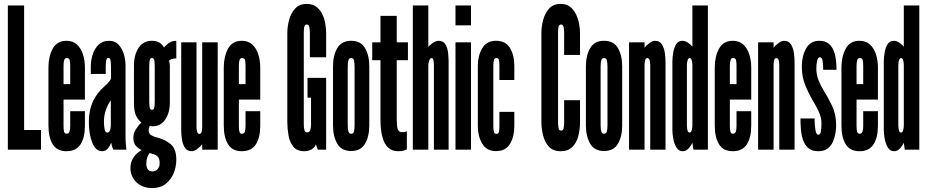

<svg xmlns="http://www.w3.org/2000/svg" viewBox="-20 -763 4728 979"><path d="M20 0V-735H103V-100H189V0Z M319 8Q270.5 8 248.8 -27.5Q227 -63 227 -123.5V-418Q227 -474.5 248.8 -514.8Q270.5 -555 319 -555Q351.5 -555 372.2 -536Q393 -517 403 -485.8Q413 -454.5 413 -418V-255H304V-121Q304 -102.5 306.8 -91.8Q309.5 -81 320 -81Q331 -81 334.5 -92Q338 -103 338 -121.5V-196H413V-122Q413 -61.5 390.5 -26.8Q368 8 319 8ZM304 -334H338V-426Q338 -446.5 335.5 -456.8Q333 -467 320 -467Q310.5 -467 307.2 -456.2Q304 -445.5 304 -426Z M500 8Q468 8 450.5 -35.5Q433 -79 433 -142Q433 -199 452.8 -243.5Q472.5 -288 514 -324Q524 -332.5 534 -343.8Q544 -355 546 -363V-422Q546 -435 544.2 -451.5Q542.5 -468 533 -468Q523 -468 521 -450.8Q519 -433.5 519 -422V-386H443V-424Q443 -454.5 452.5 -484.8Q462 -515 482.5 -535Q503 -555 536 -555Q566.5 -555 585 -534.8Q603.5 -514.5 611.8 -485.5Q620 -456.5 620 -431V-75Q620 -47.5 621.5 -28.8Q623 -10 625 0H558Q556.5 -2.5 552.5 -12.8Q548.5 -23 548.5 -33H546Q540 -17.5 529 -4.8Q518 8 500 8ZM526.5 -87Q536.5 -87 540.8 -98.5Q545 -110 545 -124V-251Q531.5 -234 520.8 -205Q510 -176 510 -143Q510 -120 513.5 -103.5Q517 -87 526.5 -87Z M756 196Q721.5 196 696.8 182Q672 168 658.5 145Q645 122 645 95Q645 71 653.8 52.8Q662.5 34.5 675.8 21.8Q689 9 702 2Q682 -8 671 -21.5Q660 -35 660 -61Q660 -83.5 672.8 -103.8Q685.5 -124 701 -138Q686 -150 674.5 -171.2Q663 -192.5 663 -242V-426Q663 -484.5 687.2 -519.8Q711.5 -555 754 -555Q776.5 -555 791.8 -546.2Q807 -537.5 816 -521Q829 -536 844 -545.5Q859 -555 879 -555V-465Q865 -465 855.5 -461.8Q846 -458.5 842 -453Q843.5 -450 844.8 -441.8Q846 -433.5 846 -429V-239Q846 -188 822.5 -153.5Q799 -119 759 -119Q749 -119 744 -121.5Q742 -118 740 -112.2Q738 -106.5 738 -99Q738 -80.5 751.8 -73Q765.5 -65.5 784 -61Q824 -51 851.5 -26.8Q879 -2.5 879 51Q879 87.5 865.2 120.8Q851.5 154 824.2 175Q797 196 756 196ZM757 111Q773.5 111 783.8 99.2Q794 87.5 794 69Q794 47 785.5 37.2Q777 27.5 767 24.5L743 17Q736.5 24.5 731.2 39Q726 53.5 726 73Q726 88.5 733.2 99.8Q740.5 111 757 111ZM755 -203Q765.5 -203 767.2 -217.8Q769 -232.5 769 -247V-422Q769 -438.5 767.2 -452.8Q765.5 -467 755 -467Q744.5 -467 742.8 -452.8Q741 -438.5 741 -422V-247Q741 -233 742.8 -218Q744.5 -203 755 -203Z M958 8Q933 8 921.5 -11.8Q910 -31.5 907 -57Q904 -82.5 904 -99V-547H982V-115Q982 -99.5 985.8 -89.8Q989.5 -80 997 -80Q1004.5 -80 1007.8 -90.2Q1011 -100.5 1011 -116V-547H1090V0H1011V-28Q1003.5 -17 987.2 -4.5Q971 8 958 8Z M1213 8Q1164.5 8 1142.8 -27.5Q1121 -63 1121 -123.5V-418Q1121 -474.5 1142.8 -514.8Q1164.5 -555 1213 -555Q1245.5 -555 1266.2 -536Q1287 -517 1297 -485.8Q1307 -454.5 1307 -418V-255H1198V-121Q1198 -102.5 1200.8 -91.8Q1203.5 -81 1214 -81Q1225 -81 1228.5 -92Q1232 -103 1232 -121.5V-196H1307V-122Q1307 -61.5 1284.5 -26.8Q1262 8 1213 8ZM1198 -334H1232V-426Q1232 -446.5 1229.5 -456.8Q1227 -467 1214 -467Q1204.5 -467 1201.2 -456.2Q1198 -445.5 1198 -426Z M1531 8Q1494 8 1475.5 -15.2Q1457 -38.5 1451 -73Q1445 -107.5 1445 -141V-594Q1445 -627 1454.2 -661.5Q1463.5 -696 1485 -719.5Q1506.5 -743 1544 -743Q1574 -743 1593.2 -728.2Q1612.5 -713.5 1623.5 -690.5Q1634.5 -667.5 1638.8 -641.8Q1643 -616 1643 -594V-471H1560V-598Q1560 -610.5 1557.5 -624.2Q1555 -638 1544 -638Q1533.5 -638 1531.2 -624.5Q1529 -611 1529 -598V-128Q1529 -112 1532.2 -100Q1535.5 -88 1546.5 -88Q1558.5 -88 1562.2 -100.8Q1566 -113.5 1566 -128V-265H1548V-366H1643V0H1600L1591 -27Q1584.5 -10 1568.2 -1Q1552 8 1531 8Z M1770.5 7Q1722 7 1700 -30Q1678 -67 1678 -124V-424Q1678 -481 1700 -518Q1722 -555 1770.5 -555Q1819.5 -555 1841.2 -518Q1863 -481 1863 -424V-124Q1863 -67 1841.2 -30Q1819.5 7 1770.5 7ZM1771 -81Q1782 -81 1785 -92.8Q1788 -104.5 1788 -127V-421Q1788 -443.5 1785 -455.2Q1782 -467 1771 -467Q1760 -467 1756.5 -455.2Q1753 -443.5 1753 -421V-127Q1753 -104.5 1756.5 -92.8Q1760 -81 1771 -81Z M2010.5 8Q1979 8 1959 -10.5Q1939 -29 1929.5 -65.5Q1920 -102 1920 -156V-456H1878V-547H1920V-682H2003V-547H2060V-456H2003V-151.5Q2003 -119.5 2008.2 -104.2Q2013.5 -89 2031.5 -89Q2039 -89 2045 -90.5Q2051 -92 2054.5 -94V-1.5Q2046.5 2.5 2037 5.2Q2027.5 8 2010.5 8Z M2085 0V-735H2164V-524Q2172 -534 2188 -544.5Q2204 -555 2216.5 -555Q2241.5 -555 2252.2 -535.2Q2263 -515.5 2265.2 -490Q2267.5 -464.5 2267.5 -448V0H2192.5V-431Q2192.5 -440 2190.5 -453.5Q2188.5 -467 2181 -467Q2173 -467 2168.5 -454Q2164 -441 2164 -431V0Z M2302.5 0V-547H2381.5V0ZM2302.5 -634V-735H2381.5V-634Z M2509.5 7.5Q2461 7.5 2438.8 -30.5Q2416.5 -68.5 2416.5 -119.5V-428Q2416.5 -479 2438.8 -517Q2461 -555 2509.5 -555Q2558.5 -555 2580.5 -518.2Q2602.5 -481.5 2602.5 -428V-355H2526.5V-427Q2526.5 -446 2524.2 -456.5Q2522 -467 2511.5 -467Q2501 -467 2498.2 -456.5Q2495.5 -446 2495.5 -427V-120.5Q2495.5 -102 2498.2 -91.2Q2501 -80.5 2511.5 -80.5Q2522 -80.5 2524.2 -91.2Q2526.5 -102 2526.5 -120.5V-192.5H2602.5V-119.5Q2602.5 -66.5 2580.5 -29.5Q2558.5 7.5 2509.5 7.5Z M2838.5 8Q2799.5 8 2778.2 -15.8Q2757 -39.5 2748.8 -74Q2740.5 -108.5 2740.5 -141V-594Q2740.5 -626.5 2749.5 -661Q2758.5 -695.5 2779.8 -719.2Q2801 -743 2838.5 -743Q2868.5 -743 2887.8 -727.5Q2907 -712 2918 -688Q2929 -664 2933.2 -638.8Q2937.5 -613.5 2937.5 -594V-483H2856.5V-598Q2856.5 -610 2854.2 -624Q2852 -638 2840.5 -638Q2829.5 -638 2827.5 -624Q2825.5 -610 2825.5 -598V-137Q2825.5 -125 2827.8 -111Q2830 -97 2840.5 -97Q2852 -97 2854.2 -111Q2856.5 -125 2856.5 -137V-252H2937.5V-141Q2937.5 -102.5 2928.5 -68.5Q2919.5 -34.5 2898 -13.2Q2876.5 8 2838.5 8Z M3060 7Q3011.5 7 2989.5 -30Q2967.5 -67 2967.5 -124V-424Q2967.5 -481 2989.5 -518Q3011.5 -555 3060 -555Q3109 -555 3130.8 -518Q3152.5 -481 3152.5 -424V-124Q3152.5 -67 3130.8 -30Q3109 7 3060 7ZM3060.5 -81Q3071.5 -81 3074.5 -92.8Q3077.5 -104.5 3077.5 -127V-421Q3077.5 -443.5 3074.5 -455.2Q3071.5 -467 3060.5 -467Q3049.5 -467 3046 -455.2Q3042.5 -443.5 3042.5 -421V-127Q3042.5 -104.5 3046 -92.8Q3049.5 -81 3060.5 -81Z M3187.5 0V-547H3266.5V-519Q3274 -530.5 3290.5 -542.8Q3307 -555 3319.5 -555Q3344.5 -555 3356 -535.2Q3367.5 -515.5 3370.5 -490Q3373.5 -464.5 3373.5 -448V0H3295.5V-432Q3295.5 -448 3291.8 -457.5Q3288 -467 3280.5 -467Q3273 -467 3269.8 -457Q3266.5 -447 3266.5 -431V0Z M3460.5 8Q3440.5 8 3429.2 -10.8Q3418 -29.5 3413.2 -54.5Q3408.5 -79.5 3408.5 -99V-448Q3408.5 -470.5 3412.8 -495.5Q3417 -520.5 3428 -537.8Q3439 -555 3459.5 -555Q3474 -555 3489.2 -544.5Q3504.5 -534 3510.5 -524V-735H3589.5V0H3515.5L3510.5 -35Q3507 -26 3493.5 -9Q3480 8 3460.5 8ZM3496.5 -87Q3504 -87 3507.2 -99Q3510.5 -111 3510.5 -125V-431Q3510.5 -443 3507.2 -455Q3504 -467 3496.5 -467Q3490 -467 3486.2 -456.2Q3482.5 -445.5 3482.5 -431V-125Q3482.5 -110 3485.5 -98.5Q3488.5 -87 3496.5 -87Z M3716.5 8Q3668 8 3646.2 -27.5Q3624.5 -63 3624.5 -123.5V-418Q3624.5 -474.5 3646.2 -514.8Q3668 -555 3716.5 -555Q3749 -555 3769.8 -536Q3790.5 -517 3800.5 -485.8Q3810.5 -454.5 3810.5 -418V-255H3701.5V-121Q3701.5 -102.5 3704.2 -91.8Q3707 -81 3717.5 -81Q3728.5 -81 3732 -92Q3735.5 -103 3735.5 -121.5V-196H3810.5V-122Q3810.5 -61.5 3788 -26.8Q3765.5 8 3716.5 8ZM3701.5 -334H3735.5V-426Q3735.5 -446.5 3733 -456.8Q3730.5 -467 3717.5 -467Q3708 -467 3704.8 -456.2Q3701.5 -445.5 3701.5 -426Z M3845.5 0V-547H3924.5V-519Q3932 -530.5 3948.5 -542.8Q3965 -555 3977.5 -555Q4002.5 -555 4014 -535.2Q4025.5 -515.5 4028.5 -490Q4031.5 -464.5 4031.5 -448V0H3953.5V-432Q3953.5 -448 3949.8 -457.5Q3946 -467 3938.5 -467Q3931 -467 3927.8 -457Q3924.5 -447 3924.5 -431V0Z M4152.5 8Q4120.5 8 4102.2 -7.5Q4084 -23 4075.2 -47.8Q4066.5 -72.5 4064 -102Q4061.5 -131.5 4061.5 -159H4133.5Q4133.5 -125.5 4137.8 -100.8Q4142 -76 4152.5 -76Q4163 -76 4165.8 -92.8Q4168.5 -109.5 4168.5 -137Q4168.5 -163.5 4155.8 -191.5Q4143 -219.5 4125 -249.5Q4102 -288.5 4085.2 -330.2Q4068.5 -372 4068.5 -425Q4068.5 -477.5 4090.5 -516.2Q4112.5 -555 4157.5 -555Q4188.5 -555 4206.2 -539.8Q4224 -524.5 4232.2 -501.2Q4240.5 -478 4243 -452.8Q4245.5 -427.5 4245.5 -407H4177.5Q4177.5 -435 4174.5 -453Q4171.5 -471 4160 -471Q4151 -471 4146.8 -454.2Q4142.5 -437.5 4142.5 -414Q4142.5 -382 4153.8 -353.5Q4165 -325 4178.5 -304Q4199.5 -271 4221.5 -226Q4243.5 -181 4243.5 -124Q4243.5 -106.5 4240 -84Q4236.5 -61.5 4227.2 -40.5Q4218 -19.5 4200 -5.8Q4182 8 4152.5 8Z M4362.5 8Q4314 8 4292.2 -27.5Q4270.5 -63 4270.5 -123.5V-418Q4270.5 -474.5 4292.2 -514.8Q4314 -555 4362.5 -555Q4395 -555 4415.8 -536Q4436.5 -517 4446.5 -485.8Q4456.5 -454.5 4456.5 -418V-255H4347.5V-121Q4347.5 -102.5 4350.2 -91.8Q4353 -81 4363.5 -81Q4374.5 -81 4378 -92Q4381.5 -103 4381.5 -121.5V-196H4456.5V-122Q4456.5 -61.5 4434 -26.8Q4411.5 8 4362.5 8ZM4347.5 -334H4381.5V-426Q4381.5 -446.5 4379 -456.8Q4376.5 -467 4363.5 -467Q4354 -467 4350.8 -456.2Q4347.5 -445.5 4347.5 -426Z M4538.5 8Q4518.5 8 4507.2 -10.8Q4496 -29.5 4491.2 -54.5Q4486.5 -79.5 4486.5 -99V-448Q4486.5 -470.5 4490.8 -495.5Q4495 -520.5 4506 -537.8Q4517 -555 4537.5 -555Q4552 -555 4567.2 -544.5Q4582.5 -534 4588.5 -524V-735H4667.5V0H4593.5L4588.5 -35Q4585 -26 4571.5 -9Q4558 8 4538.5 8ZM4574.5 -87Q4582 -87 4585.2 -99Q4588.5 -111 4588.5 -125V-431Q4588.5 -443 4585.2 -455Q4582 -467 4574.5 -467Q4568 -467 4564.2 -456.2Q4560.5 -445.5 4560.5 -431V-125Q4560.5 -110 4563.5 -98.5Q4566.5 -87 4574.5 -87Z"/></svg>

Font: League Gothic Condensed
Style: Regular
Weight: 400
Width: 3
Designer: The League of Moveable Type
Version: Version 2.001